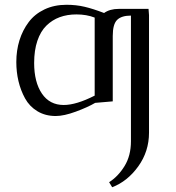

<svg xmlns="http://www.w3.org/2000/svg" viewBox="-20 -476 733 799"><path d="M47.9 -217.8Q47.9 -266.1 61 -308.3Q74.2 -350.6 99.4 -384Q124.5 -417.5 165 -436.8Q205.6 -456.1 256.8 -456.1Q296.9 -456.1 332 -447.8Q367.2 -439.5 413.1 -421.9Q437 -439 474.1 -439H598.1L600.1 -413.1V76.2Q600.1 154.3 555.2 216.6Q510.3 278.8 446.8 303.2L434.1 282.2Q471.7 258.3 498.3 215.1Q524.9 171.9 524.9 111.8V-411.1Q485.8 -411.1 467.5 -393.3Q449.2 -375.5 449.2 -326.2V-54.2L376 -47.9Q345.2 -29.8 295.7 -11.5Q246.1 6.8 211.9 6.8Q168.5 6.8 135.5 -13.2Q102.5 -33.2 84.2 -66.7Q65.9 -100.1 56.9 -138.2Q47.9 -176.3 47.9 -217.8ZM122.1 -213.9Q122.1 -134.3 154.3 -86.7Q186.5 -39.1 245.1 -39.1Q297.4 -39.1 374 -78.1V-402.8Q340.3 -416 297.9 -416Q259.8 -416 228.5 -404.5Q197.3 -393.1 173.1 -369.4Q148.9 -345.7 135.5 -306.2Q122.1 -266.6 122.1 -213.9Z"/></svg>

Font: Dehuti
Style: Book
Weight: 400
Version: Version 1.2